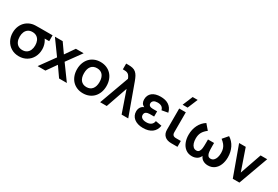

<svg xmlns="http://www.w3.org/2000/svg" viewBox="73 -1912 4402 3037"><g transform="rotate(30 2274.0 -393.0)"><path d="M308.5 15Q230 15 168.8 -21.5Q107.5 -58 73.8 -121.8Q40 -185.5 40 -263Q40 -330 64.5 -385.8Q89 -441.5 134.2 -479.5Q179.5 -517.5 240.5 -532Q264 -537.5 295 -538.8Q326 -540 382 -540H608V-433H525.5Q543 -408 556 -377Q578 -323.5 578 -263Q578 -185 544 -121.5Q510 -58 448.8 -21.5Q387.5 15 308.5 15ZM308.5 -98Q354.5 -98 386.5 -119.2Q418.5 -140.5 434.5 -177.8Q450.5 -215 450.5 -263Q450.5 -310.5 434.5 -347.8Q418.5 -385 386.2 -406Q354 -427 308.5 -427Q307.5 -427 306.5 -427Q261.5 -427 230 -405.5Q198.5 -384 183 -346.8Q167.5 -309.5 167.5 -263Q167.5 -213.5 183.8 -176.2Q200 -139 231.8 -118.5Q263.5 -98 308.5 -98Z M646.5 0 844 -273 650.5 -540H792.5L914 -367.5L1033.5 -540H1175.5L982 -273L1180.5 0H1038.5L914 -178.5L788.5 0Z M1479 15Q1418.5 15 1369 -6Q1319.5 -27 1284.2 -64.5Q1249 -102 1229.8 -154.5Q1210.5 -207 1210.5 -270Q1210.5 -333 1230 -385.5Q1249.5 -438 1284.8 -475.8Q1320 -513.5 1369.5 -534.2Q1419 -555 1479 -555Q1540 -555 1589.5 -534.2Q1639 -513.5 1674.5 -475.8Q1710 -438 1729.2 -385.5Q1748.5 -333 1748.5 -270Q1748.5 -207 1729 -154.5Q1709.5 -102 1674.2 -64.2Q1639 -26.5 1589.2 -5.8Q1539.5 15 1479 15ZM1479 -98Q1513 -98 1539.5 -109.8Q1566 -121.5 1584 -143.8Q1602 -166 1611.5 -198Q1621 -230 1621 -270Q1621 -310.5 1611.8 -342.5Q1602.5 -374.5 1584.5 -396.8Q1566.5 -419 1540 -430.5Q1513.5 -442 1479 -442Q1410 -442 1374 -396.8Q1338 -351.5 1338 -270Q1338 -229.5 1347.2 -197.5Q1356.5 -165.5 1374.5 -143.5Q1392.5 -121.5 1418.8 -109.8Q1445 -98 1479 -98Z M1984.5 -540Q1982.5 -546 1980 -551.2Q1977.5 -556.5 1975.5 -562Q1963 -587.5 1949.2 -601.8Q1935.5 -616 1915.5 -622.8Q1895.5 -629.5 1865 -629.5H1839.5V-735H1877Q1926.5 -735 1957.5 -727.5Q1995 -719 2020.5 -696Q2046 -673 2062.8 -641.8Q2079.5 -610.5 2097 -563.5Q2099 -558 2101.2 -552Q2103.5 -546 2105.5 -540L2301.5 0H2180.5L2045 -391.5L1909 0H1788.5Z M2576 15Q2677 15 2738.5 -30Q2800 -75 2814.5 -162L2701.5 -182Q2698 -157.5 2687.5 -140Q2677 -122.5 2661 -111.2Q2645 -100 2624.3 -94.8Q2603.5 -89.5 2579 -89.5Q2527.5 -89.5 2499 -109Q2470.5 -128.5 2470.5 -162.5Q2470.5 -198.5 2495.8 -214.5Q2521 -230.5 2561.5 -230.5H2641.5V-325.5H2561.5Q2522.5 -325.5 2503.5 -340.5Q2484.5 -355.5 2484.5 -382Q2484.5 -399 2491.8 -411.8Q2499 -424.5 2511.8 -433.2Q2524.5 -442 2542 -446.2Q2559.5 -450.5 2580 -450.5Q2627 -450.5 2655.3 -432Q2683.5 -413.5 2692.5 -374.5L2805.5 -395Q2795 -439.5 2773.3 -470Q2751.5 -500.5 2721.5 -519.5Q2691.5 -538.5 2654.8 -546.8Q2618 -555 2578 -555Q2528.5 -555 2489.5 -543.8Q2450.5 -532.5 2423.8 -511Q2397 -489.5 2382.8 -458.5Q2368.5 -427.5 2368.5 -388Q2368.5 -349.5 2383.3 -323Q2398 -296.5 2431.5 -280Q2395.5 -268 2374.5 -236Q2353.5 -204 2353.5 -159.5Q2353.5 -121.5 2368.5 -89.5Q2383.5 -57.5 2412.3 -34.2Q2441 -11 2482.3 2Q2523.5 15 2576 15Z M2938 -617.5 3015 -802.5H3106.5L3029.5 -617.5ZM3200.5 0H3086.5Q3008 0 2964.8 -40Q2921.5 -80 2921.5 -152.5V-539H3042V-177Q3042 -140.5 3058.8 -123.8Q3075.5 -107 3112 -107H3200.5Z M3469.5 15Q3402.5 15 3354.5 -21Q3306.5 -57 3281.8 -118.2Q3257 -179.5 3257 -255Q3257 -351.5 3296.2 -430.5Q3335.5 -509.5 3408 -555L3490 -459.5Q3433.5 -416 3409 -370.5Q3384.5 -325 3384.5 -260Q3384.5 -213.5 3396.2 -176.8Q3408 -140 3430.8 -119.2Q3453.5 -98.5 3485.5 -98.5Q3519 -98.5 3535.2 -121.5Q3551.5 -144.5 3556 -180.8Q3560.5 -217 3560.5 -281V-342.5H3671.5V-285Q3671.5 -219 3675.8 -182Q3680 -145 3696.2 -121.8Q3712.5 -98.5 3746.5 -98.5Q3779 -98.5 3801.8 -119.8Q3824.5 -141 3836 -177.8Q3847.5 -214.5 3847.5 -260Q3847.5 -305 3836.2 -339.2Q3825 -373.5 3802 -402Q3779 -430.5 3741.5 -459.5L3823.5 -555Q3897 -509 3936 -429.5Q3975 -350 3975 -254Q3975 -178 3950 -116.8Q3925 -55.5 3877 -20.2Q3829 15 3762.5 15Q3707 15 3665.5 -12Q3633.5 -33 3616 -73.5Q3598 -33 3566 -12Q3524.5 15 3469.5 15Z M4211 0 4015 -540H4136L4271.5 -148L4407.5 -540H4528L4332 0Z"/></g></svg>

Font: Vela Sans Bd
Style: Bold
Weight: 700
Designer: Principal design: Mikhail Sharanda - project Manrope.
Design modification: Ravid Balaliev
Foundry: Mikhail Sharanda
Version: Version 1.001